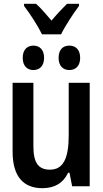

<svg xmlns="http://www.w3.org/2000/svg" viewBox="-20 -976 540 1006"><path d="M200 -796H300C321 -840 364 -905 394 -945V-956H331C302 -927 282 -906 250 -868C221 -902 193 -935 169 -956H106V-945C139 -902 180 -838 200 -796ZM343 -609C377 -609 400 -631 400 -673C400 -715 377 -737 343 -737C310 -737 287 -716 287 -673C287 -631 310 -609 343 -609ZM155 -609C188 -609 211 -631 211 -673C211 -715 188 -737 155 -737C123 -737 99 -716 99 -673C99 -630 123 -609 155 -609ZM202 10C265 10 311 -16 337 -71H344L358 0H450V-542H340V-266C340 -146 311 -87 242 -87C182 -87 155 -122 155 -209V-542H46V-181C46 -51 103 10 202 10Z"/></svg>

Font: Noto Sans Mono ExtraCondensed SemiBold
Style: Regular
Weight: 600
Width: 2
Designer: Monotype Design Team
Foundry: Monotype Imaging Inc.
Version: Version 2.014